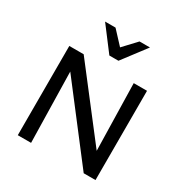

<svg xmlns="http://www.w3.org/2000/svg" viewBox="-202 -1067 1177 1226"><g transform="rotate(30 386.0 -453.5)"><path d="M100 0V-658H184L198 0ZM629 0H586L135 -587L136 -658H206L626 -114ZM673 -658V0H590L575 -658ZM352 -733 370 -796 474 -907H551L419 -733ZM352 -733 220 -907H297L402 -794L419 -733Z"/></g></svg>

Font: Ysabeau SC SemiBold
Style: Regular
Weight: 600
Designer: Christian Thalmann (Catharsis Fonts)
Version: Version 2.001;gftools[0.9.30]; featfreeze: smcp